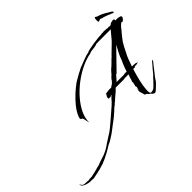

<svg xmlns="http://www.w3.org/2000/svg" viewBox="-592 -1112 1644 1644"><g transform="rotate(-45 230.5 -290.0)"><path d="M-289 195 -306 193H-309Q-313 195 -327.5 193Q-342 191 -347 190L-353 188H-354Q-356 188 -358 187.5Q-360 187 -362 186Q-369 184 -375 181Q-381 178 -386 175L-396 169Q-397 165 -402.5 158.5Q-408 152 -407 148L-403 146L-402 150Q-399 154 -396.5 158.5Q-394 163 -390 166Q-381 173 -367 173Q-353 173 -340 174Q-332 176 -326 176L-310 173L-308 174Q-305 172 -297 172.5Q-289 173 -288 171Q-286 173 -286 173Q-275 169 -262 167Q-249 165 -237 162Q-231 161 -225 158.5Q-219 156 -212 156Q-204 151 -191.5 149.5Q-179 148 -170 144Q-135 130 -105 121.5Q-75 113 -41 95Q-34 92 -19 82Q-4 72 10.5 61.5Q25 51 32 48Q55 32 67 25Q79 18 88 12Q97 6 112 -5.5Q127 -17 156 -42L267 -138Q283 -152 291.5 -162Q300 -172 308 -181.5Q316 -191 330 -203H328Q327 -203 327 -204Q327 -205 326 -205Q325 -205 321 -201Q317 -197 315 -197Q314 -197 305.5 -197.5Q297 -198 296 -197L289 -200Q289 -210 292 -220L309 -248Q311 -247 311 -246Q311 -245 312 -245Q314 -245 322.5 -246.5Q331 -248 340 -249Q349 -250 350 -250Q352 -250 360 -249.5Q368 -249 371 -249H372Q379 -254 385 -258Q391 -262 398 -266Q401 -268 404.5 -272Q408 -276 409 -277Q419 -286 422 -292.5Q425 -299 435 -309Q455 -326 467.5 -342.5Q480 -359 501 -375Q505 -378 518 -391Q531 -404 544 -417Q557 -430 559 -430Q561 -433 575.5 -447.5Q590 -462 608.5 -479.5Q627 -497 641.5 -511.5Q656 -526 659 -529Q668 -540 676.5 -550Q685 -560 694 -571L723 -605H629Q607 -605 585 -605Q563 -605 546 -604Q538 -598 517 -595.5Q496 -593 477.5 -590.5Q459 -588 455 -583Q397 -573 337 -544Q277 -515 222 -473Q167 -431 123.5 -381Q80 -331 54.5 -278.5Q29 -226 29 -177Q29 -169 27 -176.5Q25 -184 22.5 -197.5Q20 -211 17 -223Q14 -235 12 -235L0 -242Q-4 -246 -4 -253Q-4 -260 -1 -268Q2 -276 5 -283Q22 -320 52.5 -357.5Q83 -395 120.5 -429.5Q158 -464 194 -490Q211 -501 228 -510Q245 -519 261 -529Q263 -530 274 -535.5Q285 -541 295.5 -546.5Q306 -552 307 -553Q317 -556 335 -563.5Q353 -571 374.5 -579Q396 -587 414 -593Q432 -599 442 -599H443Q450 -605 476.5 -611Q503 -617 535.5 -622Q568 -627 595.5 -629.5Q623 -632 631 -631L632 -632Q636 -634 643 -634Q651 -634 654 -633Q659 -634 662 -634.5Q665 -635 669 -635Q674 -635 678.5 -634.5Q683 -634 687 -633Q689 -634 693 -634Q699 -634 704.5 -632.5Q710 -631 714 -630Q719 -633 722 -633Q727 -633 735 -629Q737 -631 742 -631H748Q753 -636 757.5 -639Q762 -642 766 -643Q783 -648 792 -648Q810 -648 804 -631Q818 -631 832 -630.5Q846 -630 845 -628Q845 -628 856.5 -625.5Q868 -623 868 -612Q868 -607 863.5 -600Q859 -593 848 -583Q844 -580 839 -580Q833 -580 827 -583Q823 -579 819.5 -574.5Q816 -570 811 -569Q810 -567 803.5 -559.5Q797 -552 795 -551Q794 -547 784.5 -536.5Q775 -526 771 -521Q761 -509 744.5 -488.5Q728 -468 719 -454Q717 -451 715 -447Q713 -443 711 -440Q709 -438 703 -426.5Q697 -415 690 -401Q683 -387 677 -375.5Q671 -364 670 -362Q661 -346 649.5 -316.5Q638 -287 626 -251H642Q649 -251 656.5 -250.5Q664 -250 669 -249Q670 -249 670.5 -248Q671 -247 672 -247Q677 -247 683 -242Q689 -237 684 -237Q683 -237 683 -238Q683 -239 681 -239Q679 -239 674 -237.5Q669 -236 664 -236L662 -233Q661 -233 661 -234.5Q661 -236 659 -236Q658 -236 652.5 -235Q647 -234 642 -233L639 -228Q635 -228 628.5 -228.5Q622 -229 619 -229Q602 -176 588.5 -119Q575 -62 573 -19V-7Q573 11 576.5 16.5Q580 22 587 22Q610 22 625.5 8.5Q641 -5 660 -26Q665 -31 671 -36.5Q677 -42 681 -49Q687 -53 691 -59Q702 -68 715.5 -85Q729 -102 735 -109Q737 -111 746 -122Q755 -133 757 -134Q761 -138 767 -146Q773 -154 779 -160Q784 -165 790 -165.5Q796 -166 789 -158Q779 -146 763.5 -126.5Q748 -107 734.5 -89Q721 -71 715 -64Q714 -64 707 -54.5Q700 -45 693 -35Q686 -25 684 -21Q680 -14 664 2Q648 18 632 32.5Q616 47 610 48H606Q598 48 592 42.5Q586 37 583 37Q581 29 574 25.5Q567 22 562 18Q560 16 557.5 13Q555 10 553 7Q548 1 543.5 0.5Q539 0 536 -1.5Q533 -3 531 -12Q528 -28 523 -40Q518 -52 520 -70Q521 -74 522.5 -82Q524 -90 524 -93H525Q525 -86 523.5 -80Q522 -74 523 -66H524L523 -67Q525 -71 529 -86Q533 -101 533 -105Q532 -105 532 -106L531 -105Q531 -100 530 -98Q528 -102 528 -104Q527 -111 532 -128.5Q537 -146 536 -152L535 -159Q539 -165 542.5 -177.5Q546 -190 548 -197Q551 -208 554.5 -212Q558 -216 556 -225Q545 -225 534.5 -224.5Q524 -224 519 -224H518Q517 -224 516 -225Q515 -226 513 -226L512 -225Q511 -225 508 -223.5Q505 -222 503 -222H399Q392 -215 387 -208.5Q382 -202 374 -196L350 -176Q341 -169 332.5 -161Q324 -153 315 -145L301 -134L285 -119L274 -112L242 -82Q237 -77 231 -72.5Q225 -68 220 -63Q213 -57 195.5 -43Q178 -29 162 -18Q140 -2 119.5 14.5Q99 31 81 42Q56 58 44.5 65Q33 72 28 74Q23 76 19.5 77.5Q16 79 8 83.5Q0 88 -19 100Q-37 111 -56 121Q-75 131 -94 140Q-98 142 -108 147Q-118 152 -122 152L-141 161Q-145 162 -149.5 163Q-154 164 -159 166Q-166 168 -172.5 170Q-179 172 -186 174Q-192 175 -197.5 177.5Q-203 180 -209 179Q-212 181 -225 184Q-238 187 -243 187L-275 194Q-279 195 -282.5 194.5Q-286 194 -289 195ZM439 -250H531L532 -251Q533 -253 542 -253Q547 -253 552.5 -253Q558 -253 563 -252Q576 -292 591 -327Q593 -332 595 -335.5Q597 -339 599 -343Q604 -354 607.5 -364.5Q611 -375 615 -385Q624 -404 634 -424.5Q644 -445 654 -461L661 -475L665 -480Q662 -477 658.5 -474Q655 -471 652 -467L493 -304Q489 -301 483.5 -298.5Q478 -296 475 -291L470 -284L441 -252ZM845 -688Q844 -688 843 -689Q837 -689 833 -690Q829 -691 823 -695Q817 -699 812 -698Q812 -698 811.5 -698Q811 -698 811 -699Q807 -701 795 -706.5Q783 -712 780 -711Q780 -711 779.5 -712Q779 -713 778 -713V-714H775Q771 -714 767 -716.5Q763 -719 758 -720Q753 -722 748.5 -722.5Q744 -723 739 -724Q735 -725 732 -727.5Q729 -730 724 -730Q723 -730 722 -730.5Q721 -731 720 -731Q715 -731 709.5 -727.5Q704 -724 699 -723Q696 -723 694 -726.5Q692 -730 693 -730Q693 -730 692.5 -734.5Q692 -739 692 -746Q692 -749 692 -753Q692 -757 693 -761Q695 -764 696 -769.5Q697 -775 701 -775Q704 -775 705 -773.5Q706 -772 707 -771L720 -764Q746 -757 768 -746Q790 -735 811 -721Q819 -716 827 -712Q835 -708 841 -702Q847 -695 846 -691.5Q845 -688 845 -688Z"/></g></svg>

Font: Cherish
Style: Regular
Weight: 400
Designer: Robert E. Leuschke
Foundry: Robert E. Leuschke
Version: Version 1.005